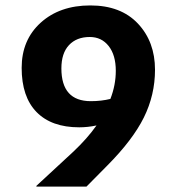

<svg xmlns="http://www.w3.org/2000/svg" viewBox="-20 -690 654 710"><path d="M377 -78.1 299.8 0H115.2L113.8 -2L252 -129.9Q302.2 -177.2 336.9 -226.1Q304.7 -219.2 272.9 -219.2Q170.4 -219.2 115.2 -275.6Q60.1 -332 60.1 -439Q60.1 -542.5 130.6 -606.2Q201.2 -669.9 314 -669.9Q426.8 -669.9 490 -602.8Q553.2 -535.6 553.2 -432.1Q553.2 -338.9 512 -255.6Q470.7 -172.4 377 -78.1ZM408.2 -428.2Q408.2 -486.3 381.8 -519.8Q355.5 -553.2 312 -553.2Q263.2 -553.2 235.1 -523.2Q207 -493.2 207 -437Q207 -315.9 315.9 -315.9Q354.5 -315.9 388.2 -324.2Q408.2 -375.5 408.2 -428.2Z"/></svg>

Font: IntelOne Mono Bold
Style: Regular
Weight: 700
Designer: Fred Shallcrass
Foundry: Frere-Jones Type LLC
Version: Version 1.200;hotconv 1.1.0;makeotfexe 2.6.0;FJTRelease1.2